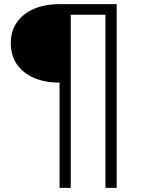

<svg xmlns="http://www.w3.org/2000/svg" viewBox="-20 -725 722 925"><path d="M267 180V-327Q195 -327 142 -350.5Q89 -374 60.5 -416.5Q32 -459 32 -517Q32 -575 61 -617Q90 -659 143 -682Q196 -705 268 -705H542V180H488V-654H321V180Z"/></svg>

Font: Nunito Sans 7pt Expanded ExtraLight
Style: Regular
Weight: 250
Width: 7
Designer: Vernon Adams
Foundry: Vernon Adams
Version: Version 3.101;gftools[0.9.27]